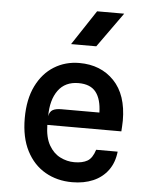

<svg xmlns="http://www.w3.org/2000/svg" viewBox="-56 -853 712 907"><g transform="rotate(5 300.0 -400.0)"><path d="M320 7.5Q248.5 7.5 192.2 -24.8Q136 -57 103.5 -120Q71 -183 71 -274.5Q71 -364.5 102 -427.5Q133 -490.5 186.2 -523.5Q239.5 -556.5 306 -556.5Q407.5 -556.5 470.5 -491Q533.5 -425.5 533.5 -303Q533.5 -286 532.5 -276.2Q531.5 -266.5 531 -252H180Q181 -192.5 201.8 -156.2Q222.5 -120 254.8 -103.8Q287 -87.5 322 -87.5Q360.5 -87.5 384 -101Q407.5 -114.5 420 -155H522Q516.5 -103 489.8 -66.5Q463 -30 419.5 -11.2Q376 7.5 320 7.5ZM180.5 -293.5Q184.5 -315.5 199 -323.5Q213.5 -331.5 239 -331.5H420Q418.5 -395 392.5 -428.2Q366.5 -461.5 310 -461.5Q246.5 -461.5 213.5 -416Q180.5 -370.5 180.5 -293.5ZM258.5 -642 367.5 -807H496L378 -642Z"/></g></svg>

Font: Spline Sans Mono Medium
Style: Regular
Weight: 500
Monospace: yes
Version: Version 1.004